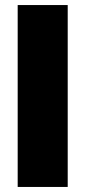

<svg xmlns="http://www.w3.org/2000/svg" viewBox="-20 -740 338 760"><path d="M50 0V-720H248V0Z"/></svg>

Font: Chivo Medium Black
Style: Regular
Weight: 900
Version: Version 2.002